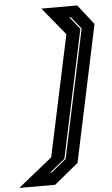

<svg xmlns="http://www.w3.org/2000/svg" viewBox="-142 -791 604 1032"><g transform="rotate(-5 160.0 -275.0)"><path d="M113 200H-80.5L104.5 51L243.5 -601L121.5 -750H315L399 -643L243 93ZM100.5 132.5 181 66.5 328 -624.5 275 -690.5H267L321 -623L174.5 65L91.5 133Z"/></g></svg>

Font: Tourney Thin ExtraBold
Style: Italic
Weight: 800
Italic angle: -12°
Version: Version 1.015